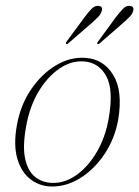

<svg xmlns="http://www.w3.org/2000/svg" viewBox="-20 -648 489 675"><path d="M280.5 -444.5Q344 -440.5 378.2 -384.2Q412.5 -328 395.5 -227Q383.5 -160 347.2 -106Q311 -52 261 -21.2Q211 9.5 157.5 7.5Q117.5 6 86.2 -18.5Q55 -43 41 -90Q27 -137 39 -206Q51.5 -278 89 -333.2Q126.5 -388.5 177 -418.5Q227.5 -448.5 280.5 -444.5ZM163 -5Q207.5 -3.5 248.5 -32.5Q289.5 -61.5 320 -113.2Q350.5 -165 362 -231Q380 -332.5 353.5 -380.5Q327 -428.5 275 -432Q231 -435.5 188.8 -406.8Q146.5 -378 115 -325Q83.5 -272 71.5 -201.5Q59 -132.5 68.5 -89.5Q78 -46.5 103.2 -26.2Q128.5 -6 163 -5ZM278 -588.5Q291.5 -606.5 302.2 -617.2Q313 -628 325 -627.5Q344 -626 337 -607.5Q334 -598 325.8 -589.2Q317.5 -580.5 306.5 -570.5L221 -496.5Q215 -491.5 212.5 -494Q210 -496.5 215 -503ZM388 -588.5Q402 -606.5 412.5 -617.2Q423 -628 435 -627.5Q454 -626 447.5 -607.5Q444.5 -598 436 -589.2Q427.5 -580.5 416.5 -570.5L331.5 -496.5Q325.5 -491.5 322.5 -494Q320 -496.5 325.5 -503Z"/></svg>

Font: Fraunces 72pt Thin
Style: Italic
Weight: 100
Italic angle: -16°
Version: Version 1.000;[b76b70a41]